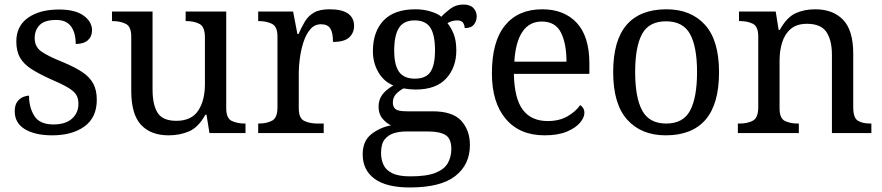

<svg xmlns="http://www.w3.org/2000/svg" viewBox="-20 -587 3892 847"><path d="M210 10Q135 10 90 -17Q45 -44 45 -96Q45 -123 56 -138Q67 -153 81.5 -159Q96 -165 108 -165Q108 -113 131.5 -75.5Q155 -38 216 -38Q269 -38 297.5 -63.5Q326 -89 326 -129Q326 -154 315.5 -170Q305 -186 278.5 -201.5Q252 -217 203 -238Q152 -261 118.5 -282.5Q85 -304 68.5 -332.5Q52 -361 52 -404Q52 -472 103.5 -508.5Q155 -545 240 -545Q312 -545 349 -518Q386 -491 386 -453Q386 -426 367.5 -409.5Q349 -393 314 -393Q314 -443 293 -471Q272 -499 228 -499Q177 -499 155 -476.5Q133 -454 133 -419Q133 -381 161.5 -360.5Q190 -340 257 -313Q310 -291 343 -269Q376 -247 391.5 -218Q407 -189 407 -147Q407 -69 353 -29.5Q299 10 210 10Z M724 10Q645 10 602 -36.5Q559 -83 559 -186V-426Q559 -470 534.5 -482Q510 -494 477 -494H474V-536H653V-191Q653 -126 675 -90Q697 -54 758 -54Q824 -54 854 -98.5Q884 -143 884 -216V-422Q884 -469 860 -481.5Q836 -494 802 -494H799V-536H978V-109Q978 -65 1002.5 -53.5Q1027 -42 1060 -42H1063V0H904L891 -81H886Q855 -25 814 -7.5Q773 10 724 10Z M1119 0V-42H1122Q1156 -42 1180 -54.5Q1204 -67 1204 -114V-426Q1204 -470 1179.5 -482Q1155 -494 1122 -494H1119V-536H1273L1292 -437H1297Q1310 -467 1325 -492Q1340 -517 1365 -531.5Q1390 -546 1434 -546Q1489 -546 1515.5 -527Q1542 -508 1542 -473Q1542 -442 1520.5 -422Q1499 -402 1449 -402Q1449 -443 1437 -461.5Q1425 -480 1396 -480Q1368 -480 1349 -458Q1330 -436 1319 -402Q1308 -368 1303 -331.5Q1298 -295 1298 -266V-109Q1298 -65 1322.5 -53.5Q1347 -42 1380 -42H1408V0Z M1788 240Q1684 240 1632 201.5Q1580 163 1580 94Q1580 35 1618 5Q1656 -25 1705 -34Q1685 -43 1667.5 -63.5Q1650 -84 1650 -116Q1650 -146 1665.5 -168Q1681 -190 1715 -210Q1672 -228 1648.5 -269.5Q1625 -311 1625 -361Q1625 -447 1672 -496.5Q1719 -546 1813 -546Q1849 -546 1881 -536Q1913 -526 1927 -513Q1941 -529 1966 -548Q1991 -567 2024 -567Q2054 -567 2068.5 -551.5Q2083 -536 2083 -515Q2083 -494 2070.5 -478.5Q2058 -463 2030 -463Q2030 -474 2023.5 -485.5Q2017 -497 1997 -497Q1974 -497 1954 -485Q1971 -464 1982 -435.5Q1993 -407 1993 -364Q1993 -290 1948.5 -241Q1904 -192 1813 -192Q1801 -192 1785.5 -193.5Q1770 -195 1760 -197Q1741 -187 1727 -172Q1713 -157 1713 -134Q1713 -116 1724.5 -106Q1736 -96 1775 -96H1888Q1977 -96 2015 -54Q2053 -12 2053 53Q2053 139 1988.5 189.5Q1924 240 1788 240ZM1810 -240Q1859 -240 1879 -270Q1899 -300 1899 -365Q1899 -433 1878.5 -465Q1858 -497 1809 -497Q1761 -497 1740 -464Q1719 -431 1719 -364Q1719 -300 1740.5 -270Q1762 -240 1810 -240ZM1790 191Q1862 191 1901 175.5Q1940 160 1955.5 132.5Q1971 105 1971 70Q1971 24 1945 8.5Q1919 -7 1869 -7H1771Q1743 -7 1718 0.5Q1693 8 1677 28Q1661 48 1661 88Q1661 117 1672 140.5Q1683 164 1711 177.5Q1739 191 1790 191Z M2382 10Q2273 10 2211.5 -62Q2150 -134 2150 -264Q2150 -404 2208 -475Q2266 -546 2372 -546Q2469 -546 2524.5 -486Q2580 -426 2580 -307V-261H2247Q2249 -152 2286.5 -102.5Q2324 -53 2396 -53Q2448 -53 2484.5 -74.5Q2521 -96 2539 -123Q2546 -120 2552 -111Q2558 -102 2558 -89Q2558 -69 2539 -46Q2520 -23 2481 -6.5Q2442 10 2382 10ZM2479 -315Q2479 -395 2454.5 -443.5Q2430 -492 2370 -492Q2315 -492 2284.5 -446.5Q2254 -401 2249 -315Z M2917 10Q2809 10 2747 -59Q2685 -128 2685 -269Q2685 -409 2744.5 -477.5Q2804 -546 2920 -546Q3028 -546 3090 -477.5Q3152 -409 3152 -269Q3152 -128 3092.5 -59Q3033 10 2917 10ZM2919 -42Q2994 -42 3024.5 -99.5Q3055 -157 3055 -269Q3055 -381 3024 -437Q2993 -493 2918 -493Q2843 -493 2812.5 -437Q2782 -381 2782 -269Q2782 -157 2813 -99.5Q2844 -42 2919 -42Z M3235 0V-42H3243Q3277 -42 3301 -54.5Q3325 -67 3325 -114V-426Q3325 -470 3301.5 -482Q3278 -494 3245 -494H3240V-536H3402L3415 -455H3420Q3451 -511 3489.5 -528.5Q3528 -546 3576 -546Q3655 -546 3699.5 -499.5Q3744 -453 3744 -350V-114Q3744 -67 3764.5 -54.5Q3785 -42 3819 -42H3824V0H3650V-345Q3650 -410 3625.5 -446Q3601 -482 3540 -482Q3495 -482 3468.5 -459.5Q3442 -437 3430.5 -400Q3419 -363 3419 -320V-109Q3419 -65 3442.5 -53.5Q3466 -42 3499 -42H3504V0Z"/></svg>

Font: Noto Serif Dogra
Style: Regular
Weight: 400
Designer: Ek Type
Foundry: Ek Type
Version: Version 1.005